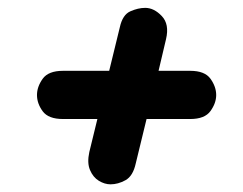

<svg xmlns="http://www.w3.org/2000/svg" viewBox="-20 -566 618 488"><path d="M261 -97.5Q246 -97.5 231.2 -106.5Q216.5 -115.5 208.8 -133.8Q201 -152 207 -179.5L227.5 -263.5H140Q103 -263.5 88.5 -283.2Q74 -303 74 -324.5Q74 -345.5 88.5 -365.8Q103 -386 140 -386H257.5L284.5 -496.5Q291.5 -528.5 311.2 -537.2Q331 -546 349 -546Q371.5 -546 391.2 -525.2Q411 -504.5 402 -466.5L383 -386H463.5Q500.5 -386 515 -365.8Q529.5 -345.5 529.5 -324.5Q529.5 -304 515 -283.8Q500.5 -263.5 463.5 -263.5H352.5L325 -150.5Q318 -118.5 299 -108Q280 -97.5 261 -97.5Z"/></svg>

Font: Edu VIC WA NT Hand
Style: Regular
Weight: 400
Designer: Tina and Corey Anderson, Eben Sorkin, Mirko Velimirovic
Foundry: Google for Education
Version: Version 1.000